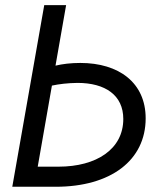

<svg xmlns="http://www.w3.org/2000/svg" viewBox="-20 -713 626 733"><path d="M192.9 0C402.3 0 536.1 -100.6 536.1 -261.2C536.1 -397 434.1 -472.7 286.6 -472.7C250.5 -472.7 218.8 -468.8 191.9 -462.4L232.4 -693.4H148.9L26.9 0ZM124 -76.7 178.2 -386.2C205.6 -392.1 238.3 -396 275.9 -396.5C381.8 -396.5 450.7 -349.6 450.7 -258.8C450.7 -144 349.1 -76.7 203.1 -76.7Z"/></svg>

Font: Cascadia Code SemiLight
Style: Italic
Weight: 350
Italic angle: -10°
Monospace: yes
Designer: Aaron Bell
Foundry: Saja Typeworks
Version: Version 2404.023